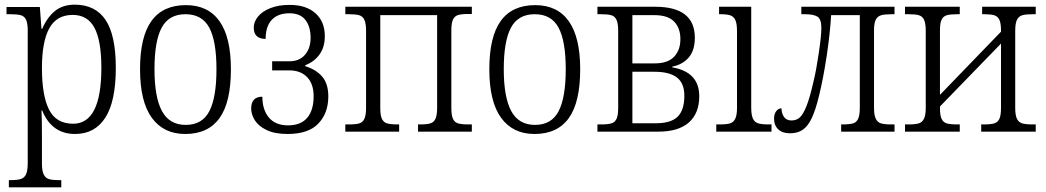

<svg xmlns="http://www.w3.org/2000/svg" viewBox="-20 -565 4488 824"><path d="M18 208H27Q55 208 70 203Q85 198 92 182.5Q99 167 99 134V-433Q99 -465 92 -480Q85 -495 70 -499.5Q55 -504 24 -504H8V-535H151L158 -441H161Q182 -490 215.5 -517.5Q249 -545 301 -545Q389 -545 433 -479.5Q477 -414 477 -274Q477 -130 432 -60Q387 10 302 10Q202 10 161 -91H158Q160 -60 160 24V137Q160 168 167.5 183.5Q175 199 189.5 203.5Q204 208 232 208H243V239H18ZM415 -274Q415 -390 385.5 -445.5Q356 -501 292 -501Q223 -501 191.5 -443.5Q160 -386 160 -273Q160 -155 190.5 -94.5Q221 -34 294 -34Q415 -34 415 -274Z M581 -268Q581 -407 630 -475Q679 -543 778 -543Q873 -543 922 -474Q971 -405 971 -268Q971 -126 922 -58Q873 10 775 10Q682 10 631.5 -59.5Q581 -129 581 -268ZM909 -268Q909 -389 878 -446.5Q847 -504 776 -504Q705 -504 674 -446.5Q643 -389 643 -268Q643 -148 675 -88.5Q707 -29 777 -29Q848 -29 878.5 -88Q909 -147 909 -268Z M1058 -99Q1058 -150 1106 -150Q1106 -94 1134 -60.5Q1162 -27 1216 -27Q1271 -27 1298.5 -59.5Q1326 -92 1326 -152Q1326 -205 1298 -234Q1270 -263 1221 -263H1148V-302H1222Q1265 -302 1289 -330Q1313 -358 1313 -403Q1313 -450 1291 -479Q1269 -508 1222 -508Q1173 -508 1146.5 -480Q1120 -452 1120 -398Q1069 -398 1069 -447Q1069 -471 1087 -493.5Q1105 -516 1140 -530Q1175 -544 1223 -544Q1294 -544 1334 -508Q1374 -472 1374 -410Q1374 -363 1351.5 -331.5Q1329 -300 1290 -285V-281Q1336 -267 1362.5 -236.5Q1389 -206 1389 -151Q1389 -80 1346.5 -35Q1304 10 1214 10Q1159 10 1124 -7Q1089 -24 1073.5 -49Q1058 -74 1058 -99Z M1462 -31H1478Q1507 -31 1522 -35.5Q1537 -40 1544 -55.5Q1551 -71 1551 -102V-433Q1551 -464 1544 -479.5Q1537 -495 1522 -499.5Q1507 -504 1478 -504H1462V-536H2005V-505H1990Q1961 -505 1946 -500.5Q1931 -496 1924 -481Q1917 -466 1917 -434V-102Q1917 -70 1924 -55Q1931 -40 1946 -35.5Q1961 -31 1991 -31H2005V0H1774V-31H1783Q1812 -31 1827 -35.5Q1842 -40 1849 -55.5Q1856 -71 1856 -102V-500H1612V-102Q1612 -70 1619 -55Q1626 -40 1641 -35.5Q1656 -31 1686 -31H1693V0H1462Z M2080 -268Q2080 -407 2129 -475Q2178 -543 2277 -543Q2372 -543 2421 -474Q2470 -405 2470 -268Q2470 -126 2421 -58Q2372 10 2274 10Q2181 10 2130.5 -59.5Q2080 -129 2080 -268ZM2408 -268Q2408 -389 2377 -446.5Q2346 -504 2275 -504Q2204 -504 2173 -446.5Q2142 -389 2142 -268Q2142 -148 2174 -88.5Q2206 -29 2276 -29Q2347 -29 2377.5 -88Q2408 -147 2408 -268Z M2544 -31H2560Q2589 -31 2604 -35.5Q2619 -40 2626 -55Q2633 -70 2633 -102V-433Q2633 -464 2626 -479.5Q2619 -495 2604 -499.5Q2589 -504 2560 -504H2544V-536H2792Q2962 -536 2962 -403Q2962 -349 2936 -318.5Q2910 -288 2865 -279V-276Q2981 -256 2981 -152Q2981 -79 2936.5 -39.5Q2892 0 2805 0H2544ZM2790 -293Q2846 -293 2873 -321.5Q2900 -350 2900 -397Q2900 -445 2873 -472.5Q2846 -500 2789 -500H2694V-293ZM2794 -36Q2860 -36 2888.5 -64.5Q2917 -93 2917 -154Q2917 -208 2885 -232.5Q2853 -257 2789 -257H2694V-36Z M3054 -31H3069Q3098 -31 3113 -35.5Q3128 -40 3135.5 -55.5Q3143 -71 3143 -102V-431Q3143 -463 3136 -478.5Q3129 -494 3114.5 -499Q3100 -504 3073 -504H3066V-536H3204V-105Q3204 -72 3211 -56.5Q3218 -41 3233 -36Q3248 -31 3277 -31H3291V0H3054Z M3302 -56Q3302 -75 3311 -87.5Q3320 -100 3334 -100Q3334 -79 3344.5 -63.5Q3355 -48 3377 -48Q3398 -48 3412.5 -61Q3427 -74 3441.5 -110.5Q3456 -147 3472 -218Q3483 -263 3494 -337.5Q3505 -412 3505 -445Q3505 -482 3489 -493Q3473 -504 3434 -504H3419V-536H3819V-504H3806Q3777 -504 3761.5 -499.5Q3746 -495 3738.5 -480.5Q3731 -466 3731 -436V-102Q3731 -71 3738.5 -55.5Q3746 -40 3761 -35.5Q3776 -31 3804 -31H3819V0H3590V-31H3597Q3626 -31 3641 -35.5Q3656 -40 3663 -55.5Q3670 -71 3670 -102V-500H3547Q3542 -418 3527.5 -322.5Q3513 -227 3495 -154Q3480 -92 3463.5 -57.5Q3447 -23 3425 -8Q3403 7 3370 7Q3338 7 3320 -10Q3302 -27 3302 -56Z M3864 -31H3879Q3908 -31 3923 -35.5Q3938 -40 3945.5 -55.5Q3953 -71 3953 -102V-433Q3953 -464 3946 -479.5Q3939 -495 3924 -499.5Q3909 -504 3880 -504H3864V-536H4099V-504H4088Q4058 -504 4043 -499.5Q4028 -495 4021 -480.5Q4014 -466 4014 -434V-158L4276 -429V-434Q4276 -465 4269 -480Q4262 -495 4247 -499.5Q4232 -504 4203 -504H4195V-536H4425V-504H4412Q4382 -504 4367 -499.5Q4352 -495 4344.5 -480Q4337 -465 4337 -433V-102Q4337 -70 4344.5 -55Q4352 -40 4367 -35.5Q4382 -31 4412 -31H4425V0H4191V-31H4203Q4232 -31 4247 -35.5Q4262 -40 4269 -55Q4276 -70 4276 -102V-378L4014 -108V-102Q4014 -70 4021 -55Q4028 -40 4043 -35.5Q4058 -31 4088 -31H4099V0H3864Z"/></svg>

Font: Noto Serif NarrowLight
Style: Regular
Weight: 300
Width: 4
Designer: Monotype Design Team
Foundry: Monotype Imaging Inc.
Version: Version 1.001